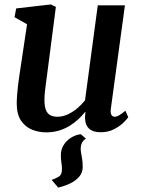

<svg xmlns="http://www.w3.org/2000/svg" viewBox="-20 -587 638 866"><path d="M345 18.5 367.5 38.5Q353.5 46.5 347.8 61.8Q342 77 345 97.5Q347.5 113.5 350.2 128.5Q353 143.5 353 166.5Q353 191.5 337.2 210Q321.5 228.5 296.2 240.5Q271 252.5 242.5 259L213 224.5Q233.5 217.5 246.5 208.8Q259.5 200 259.5 176.5Q259.5 162.5 257 147Q254.5 131.5 254.5 113Q254.5 92 262.8 75.2Q271 58.5 284.5 46.2Q298 34 314 26.8Q330 19.5 345 18.5ZM188 10Q155.5 10 125.5 -1.8Q95.5 -13.5 75.8 -41.5Q56 -69.5 55.5 -118.5Q55.5 -136 57 -156.8Q58.5 -177.5 61.2 -200.8Q64 -224 67.5 -247.8Q71 -271.5 74.5 -293.5L102 -477.5L45.5 -509.5L53 -549L209.5 -567L232 -556L197.5 -289.5Q195 -268 192 -247Q189 -226 186.5 -206.2Q184 -186.5 182.2 -169Q180.5 -151.5 180.5 -137Q180.5 -107.5 187.2 -90.8Q194 -74 207.2 -67.2Q220.5 -60.5 239.5 -60.5Q263 -60.5 286 -71.2Q309 -82 329 -99Q349 -116 363.5 -134.5L421 -563H543.5L480 -97Q477.5 -78 482.5 -69.2Q487.5 -60.5 497 -60.5Q506.5 -60.5 516.8 -66.5Q527 -72.5 545.5 -87.5L558.5 -58.5Q554 -51 537.5 -34.5Q521 -18 494.5 -4.2Q468 9.5 434.5 9.5Q399.5 9.5 382.2 -6.2Q365 -22 364 -48.5Q363.5 -51 363.5 -54.5Q363.5 -58 363.8 -62.5Q364 -67 364.5 -71.8Q365 -76.5 365.5 -81L364 -82Q350 -65 332.8 -48.8Q315.5 -32.5 293.8 -19.2Q272 -6 245.8 2Q219.5 10 188 10Z"/></svg>

Font: Merriweather SemiBold
Style: Italic
Weight: 600
Italic angle: -7.8°
Version: Version 2.101